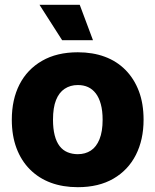

<svg xmlns="http://www.w3.org/2000/svg" viewBox="-20 -767 645 797"><path d="M303 10Q241 10 191 -8.5Q141 -27 104.5 -63.5Q68 -100 48.5 -152Q29 -204 29 -270Q29 -354 61 -416.5Q93 -479 154.5 -514.5Q216 -550 303 -550Q365 -550 415 -531.5Q465 -513 501 -476.5Q537 -440 556.5 -388.5Q576 -337 576 -270Q576 -187 544 -124Q512 -61 451 -25.5Q390 10 303 10ZM303 -127Q334 -127 357 -142Q380 -157 393 -189Q406 -221 406 -270Q406 -307 398.5 -334.5Q391 -362 377.5 -379.5Q364 -397 345.5 -405.5Q327 -414 303 -414Q272 -414 248.5 -398.5Q225 -383 212.5 -351.5Q200 -320 200 -270Q200 -233 207 -205.5Q214 -178 227.5 -160.5Q241 -143 260.5 -135Q280 -127 303 -127ZM238 -600 144 -747H311L366 -600Z"/></svg>

Font: Mona Sans ExtraLight ExtraBold
Style: Regular
Weight: 800
Version: Version 2.000